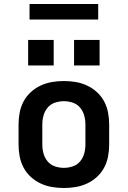

<svg xmlns="http://www.w3.org/2000/svg" viewBox="-20 -934 640 962"><path d="M300 8Q270 8 240.5 3Q211 -2 184 -14.5Q157 -27 134.5 -47.5Q112 -68 98 -94.5Q84 -121 78.5 -150.5Q73 -180 73 -210V-310Q73 -340 78.5 -369.5Q84 -399 98 -425.5Q112 -452 134.5 -472.5Q157 -493 184 -505.5Q211 -518 240.5 -523Q270 -528 300 -528Q330 -528 359.5 -523Q389 -518 416 -505.5Q443 -493 465.5 -472.5Q488 -452 502 -425.5Q516 -399 521.5 -369.5Q527 -340 527 -310V-210Q527 -180 521.5 -150.5Q516 -121 502 -94.5Q488 -68 465.5 -47.5Q443 -27 416 -14.5Q389 -2 359.5 3Q330 8 300 8ZM300 -93Q323 -93 345 -100.5Q367 -108 381.5 -125.5Q396 -143 402 -165Q408 -187 408 -210V-310Q408 -333 402 -355Q396 -377 381.5 -394.5Q367 -412 345 -419.5Q323 -427 300 -427Q277 -427 255 -419.5Q233 -412 218.5 -394.5Q204 -377 198 -355Q192 -333 192 -310V-210Q192 -187 198 -165Q204 -143 218.5 -125.5Q233 -108 255 -100.5Q277 -93 300 -93ZM479 -606H351V-734H479ZM121 -606V-734H249V-606ZM128 -836V-914H472V-836Z"/></svg>

Font: Iosevka SS04 Extended
Style: Bold
Weight: 700
Width: 7
Monospace: yes
Designer: Belleve Invis
Foundry: Belleve Invis
Version: Version 19.0.0; ttfautohint (v1.8.4)